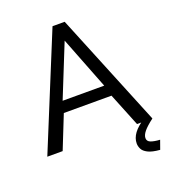

<svg xmlns="http://www.w3.org/2000/svg" viewBox="-159 -824 995 1128"><g transform="rotate(-20 338.5 -260.5)"><path d="M301 -710H377L667 0H571L487 -208H189L106 0H10ZM467 -278 339 -606 207 -278ZM623 -18H647L667 0Q626 31 607.5 53.5Q589 76 589 95Q589 115 610 123Q631 131 667 133L647 189Q598 185 572.5 172Q547 159 538.5 141.5Q530 124 530 107Q530 74 552.5 43.5Q575 13 623 -18Z"/></g></svg>

Font: YasnoRaleway Medium
Style: Regular
Weight: 500
Designer: Matt McInerney, Pablo Impallari, Rodrigo Fuenzalida
Foundry: Matt McInerney, Pablo Impallari, Rodrigo Fuenzalida
Version: Version 4.026